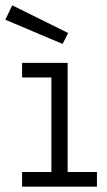

<svg xmlns="http://www.w3.org/2000/svg" viewBox="-60 -701 400 721"><path d="M23 -410H133V-55H23V0H304V-55H194V-465H23ZM-40 -627 175 -536 196 -577 -14 -681Z"/></svg>

Font: Stint Ultra Expanded
Style: Regular
Weight: 400
Width: 7
Designer: Astigmatic (AOETI)
Foundry: Astigmatic (AOETI)
Version: Version 1.000